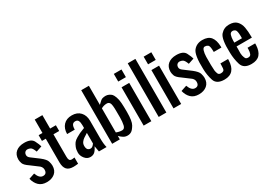

<svg xmlns="http://www.w3.org/2000/svg" viewBox="5 -1790 3775 2713"><g transform="rotate(-30 1893.0 -433.0)"><path d="M127.4 -187.5Q161.1 -93.8 222.7 -93.8Q284.2 -93.8 283.7 -163.1Q283.7 -199.7 252.4 -228.5L127.4 -322.3Q58.6 -368.7 46.1 -405.5Q33.7 -442.4 33.7 -468.8Q33.7 -548.8 84.7 -591.3Q135.7 -633.8 221.2 -633.8Q335 -633.8 367.7 -568.8Q400.4 -503.9 408.7 -468.8L314.9 -437.5Q290.5 -503.9 265.4 -517.6Q240.2 -531.2 215.8 -531.2Q191.4 -531.2 175 -514.6Q158.7 -498 158.7 -468.8Q158.7 -439.5 189.9 -416L314.9 -322.3Q384.3 -267.6 396.5 -226.1Q408.7 -184.6 408.7 -156.2Q408.7 -76.2 357.7 -33.7Q306.6 8.8 225.6 8.8Q144.5 8.8 97.7 -37.1Q50.8 -83 33.7 -156.2Z M658.2 8.8Q584.5 8.8 551 -28.8Q517.6 -66.4 516.6 -142.6V-531.2H454.1V-625H516.6V-843.8H641.6V-625H735.4V-531.2H641.6V-166.5Q641.6 -128.9 651.9 -111.3Q662.1 -93.8 693.4 -93.8Q707 -93.8 735.4 -98.6V2.9Q688.5 8.8 658.2 8.8Z M1060.5 -392.6V-437.5Q1060.5 -484.9 1047.4 -511Q1034.2 -537.1 1000 -537.1Q965.8 -537.1 950.7 -512.9Q935.5 -488.8 935.5 -437.5H810.5Q811.5 -527.3 860.8 -580.6Q910.2 -633.8 998 -633.8Q1085.9 -633.8 1135.7 -579.8Q1185.5 -525.9 1185.5 -437.5V-156.2Q1185.5 -58.6 1201.7 0H1077.1L1060.5 -93.8Q1029.3 -31.2 1001.7 -11.2Q974.1 8.8 935.5 8.8Q883.3 8.8 846.9 -36.6Q810.5 -82 810.5 -132.8Q810.5 -183.6 825.9 -220.7Q841.3 -257.8 858.4 -280Q875.5 -302.2 915.5 -325.9Q955.6 -349.6 976.1 -358.4Q996.6 -367.2 1026.4 -378.9Q1056.2 -390.6 1060.5 -392.6ZM998 -93.8Q1026.9 -93.8 1054.2 -131.3Q1059.6 -138.7 1060.5 -139.6V-312.5Q1052.7 -307.1 1034.7 -295.9Q1016.6 -284.7 994.1 -269.8Q971.7 -254.9 953.6 -230Q935.5 -205.1 935.5 -171.4Q935.5 -93.8 998 -93.8Z M1418 -56.6V0H1293V-874.5H1418V-563Q1471.2 -619.1 1497.1 -626.5Q1522.9 -633.8 1549.8 -633.8Q1576.7 -633.8 1601.6 -622.3Q1626.5 -610.8 1642.6 -594.7Q1658.7 -578.6 1674.8 -535.4Q1690.9 -492.2 1695.1 -432.4Q1699.2 -372.6 1699.2 -290V-281.7Q1699.2 -137.2 1667.2 -82.5Q1635.3 -27.8 1607.2 -9.5Q1579.1 8.8 1542 8.8Q1504.9 8.8 1475.6 -9.3Q1446.3 -27.3 1418 -56.6ZM1511.7 -531.2Q1460 -531.2 1418 -506.3V-113.3Q1466.3 -93.8 1511.7 -93.8Q1551.8 -93.8 1563.5 -145.3Q1575.2 -196.8 1575.2 -266.6L1574.7 -371.1Q1574.7 -475.1 1559.1 -503.2Q1543.5 -531.2 1511.7 -531.2Z M1807.1 0V-625H1932.1V0ZM1807.1 -718.8V-843.8H1932.1V-718.8Z M2052.2 0V-875H2177.2V0Z M2293.9 0V-625H2418.9V0ZM2293.9 -718.8V-843.8H2418.9V-718.8Z M2608.9 -187.5Q2642.6 -93.8 2704.1 -93.8Q2765.6 -93.8 2765.1 -163.1Q2765.1 -199.7 2733.9 -228.5L2608.9 -322.3Q2540 -368.7 2527.6 -405.5Q2515.1 -442.4 2515.1 -468.8Q2515.1 -548.8 2566.2 -591.3Q2617.2 -633.8 2702.6 -633.8Q2816.4 -633.8 2849.1 -568.8Q2881.8 -503.9 2890.1 -468.8L2796.4 -437.5Q2772 -503.9 2746.8 -517.6Q2721.7 -531.2 2697.3 -531.2Q2672.9 -531.2 2656.5 -514.6Q2640.1 -498 2640.1 -468.8Q2640.1 -439.5 2671.4 -416L2796.4 -322.3Q2865.7 -267.6 2877.9 -226.1Q2890.1 -184.6 2890.1 -156.2Q2890.1 -76.2 2839.1 -33.7Q2788.1 8.8 2707 8.8Q2626 8.8 2579.1 -37.1Q2532.2 -83 2515.1 -156.2Z M3310.1 -422.9V-406.2H3185.1V-423.8Q3183.6 -505.4 3162.4 -521Q3141.1 -536.6 3113.3 -536.6Q3085.4 -536.6 3072.8 -496.8Q3060.1 -457 3058.6 -398.9Q3057.1 -340.8 3058.6 -266.6Q3060.1 -192.4 3063 -172.1Q3065.9 -151.9 3076.2 -122.8Q3086.4 -93.8 3122.6 -93.8Q3178.7 -93.8 3181.9 -138.4Q3185.1 -183.1 3185.1 -203.6V-218.8H3310.1V-202.6Q3303.7 8.8 3124.5 8.8Q2995.6 8.8 2966.6 -81.5Q2937.5 -171.9 2935.5 -272Q2927.2 -502 2981 -567.9Q3034.7 -633.8 3127.9 -633.8Q3221.2 -633.8 3264.2 -580.6Q3307.1 -527.3 3310.1 -422.9Z M3502.9 -375H3627V-412.6Q3625.5 -499.5 3604.5 -515.4Q3583.5 -531.2 3564.9 -531.2Q3526.9 -531.2 3515.4 -494.6Q3503.9 -458 3502.9 -409.2ZM3564.5 8.8Q3438 8.8 3408.9 -84.7Q3379.9 -178.2 3377.9 -282.2Q3369.6 -508.8 3424.8 -571.3Q3480 -633.8 3563.5 -633.8Q3646.5 -633.8 3687.5 -590.8Q3728.5 -547.9 3740.7 -481.9Q3752.9 -416 3752.9 -327.1V-312.5H3502.9V-261.2Q3499 -191.4 3506.6 -162.6Q3514.2 -133.8 3524.2 -113.8Q3534.2 -93.8 3569.3 -93.8Q3604.5 -93.8 3615.7 -122.1Q3627 -150.4 3627.9 -192.4V-218.8H3752V-193.8Q3747.6 -93.8 3702.6 -42.5Q3657.7 8.8 3564.5 8.8Z"/></g></svg>

Font: Oswald-Regular
Style: Regular
Weight: 400
Designer: vernon adams
Foundry: vernon adams
Version: Version 2.002; ttfautohint (v0.92.18-e454-dirty) -l 8 -r 50 